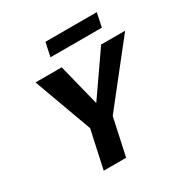

<svg xmlns="http://www.w3.org/2000/svg" viewBox="-188 -990 1102 1143"><g transform="rotate(-30 362.5 -419.0)"><path d="M380 -221 313 -302 560 -658H725ZM198 0 266 -314H420L352 0ZM266 -228 109 -658H289L378 -302ZM261 -743 281 -838H634L614 -743Z"/></g></svg>

Font: Ysabeau Infant ExtraBold
Style: Italic
Weight: 800
Italic angle: -12°
Designer: Christian Thalmann (Catharsis Fonts)
Version: Version 2.001;gftools[0.9.30]; featfreeze: ss01,ss02,lnum